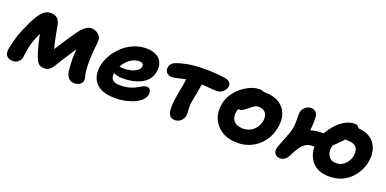

<svg xmlns="http://www.w3.org/2000/svg" viewBox="-11 -1138 3557 1767"><g transform="rotate(20 1767.5 -254.5)"><path d="M96.8 11Q52.4 11 32.9 -14.7Q13.4 -40.4 23 -87.4Q28 -114.4 41.6 -167.3Q55.2 -220.2 79 -277.6Q119 -374.6 151.3 -428.1Q183.6 -481.6 212.9 -503Q242.2 -524.4 271.4 -524.4Q301.6 -524.4 322.1 -515Q342.6 -505.6 354.7 -486Q366.8 -466.4 372 -435.8Q375.2 -413.6 382.8 -374.2Q390.4 -334.8 400.1 -290.3Q409.8 -245.8 421.7 -206Q433.6 -166.2 446.2 -144.2L364.6 -134Q396.6 -189.4 428.4 -239.7Q460.2 -290 491 -336.4Q521.8 -382.8 550.8 -424.4Q582.8 -470.6 615 -495.7Q647.2 -520.8 672 -520.8Q695.6 -520.8 714.1 -512.7Q732.6 -504.6 743.4 -495.2Q761.2 -480.6 768.4 -462.3Q775.6 -444 771.6 -412Q762.6 -340 760.1 -281.8Q757.6 -223.6 758.6 -180.8Q758.8 -131.2 769 -95.1Q779.2 -59 774.8 -38.8Q770.4 -17.6 748.1 -3.8Q725.8 10 693.2 10Q662.6 10 641.1 -12.3Q619.6 -34.6 613.2 -76.4Q610 -103.4 607.4 -143.8Q604.8 -184.2 607 -240.3Q609.2 -296.4 618.8 -368.8L665.8 -380.2Q644 -345.2 618.2 -305.2Q592.4 -265.2 566.5 -224.7Q540.6 -184.2 516.4 -146.2Q492.2 -108.2 473.4 -76.8Q458 -52.4 438.6 -38.5Q419.2 -24.6 392 -24.6Q362 -24.6 344.6 -35.3Q327.2 -46 316.4 -66.1Q305.6 -86.2 296 -113.6Q291.2 -126.8 283.5 -152.6Q275.8 -178.4 267.6 -210.5Q259.4 -242.6 252.7 -275.6Q246 -308.6 242.8 -337.3Q239.6 -366 241 -384.2L294.2 -387Q275.2 -363.4 254.6 -325.4Q234 -287.4 216.9 -242.8Q199.8 -198.2 190 -153.2Q183.6 -119.6 180.4 -92.4Q177.2 -65.2 174.2 -50.2Q168.8 -23.6 147.1 -6.3Q125.4 11 96.8 11Z M1094 10Q1022.2 10 974.4 -9Q926.6 -28 900.4 -61Q874.2 -94 866.9 -136.8Q859.6 -179.6 869.6 -228Q880.4 -281.6 910.6 -333.3Q940.8 -385 986.8 -427.1Q1032.8 -469.2 1090.6 -494.1Q1148.4 -519 1214.4 -519Q1272.8 -519 1312.1 -497.9Q1351.4 -476.8 1368.3 -437.4Q1385.2 -398 1373.8 -342Q1365 -299.6 1339.4 -269.5Q1313.8 -239.4 1276.5 -220.9Q1239.2 -202.4 1195.8 -193.6Q1152.4 -184.8 1107 -184.8Q1037.6 -184.8 1010.2 -205.3Q982.8 -225.8 987.4 -250.2Q990.2 -264.4 998.4 -271.5Q1006.6 -278.6 1022.2 -278.6Q1032.4 -278.6 1047.2 -275.8Q1062 -273 1087.8 -273Q1120.4 -273 1152.3 -282.1Q1184.2 -291.2 1206.5 -307.1Q1228.8 -323 1233.4 -343Q1237.2 -364 1227.9 -374.5Q1218.6 -385 1193 -385Q1161.6 -385 1132 -371.3Q1102.4 -357.6 1077.6 -332.8Q1052.8 -308 1035.2 -275.4Q1017.6 -242.8 1010.2 -205.8Q1006.2 -182.6 1011.9 -162Q1017.6 -141.4 1037.9 -129Q1058.2 -116.6 1096 -116.6Q1151.8 -116.6 1190 -127.4Q1228.2 -138.2 1253.8 -152.8Q1279.4 -167.4 1299 -178.2Q1318.6 -189 1336.2 -189Q1364.6 -189 1373.6 -168.2Q1382.6 -147.4 1377.8 -122.2Q1372.2 -96.2 1349 -72.1Q1325.8 -48 1287.7 -29.8Q1249.6 -11.6 1200.3 -0.8Q1151 10 1094 10Z M1519.8 -350.6Q1489.2 -350.6 1470 -372Q1450.8 -393.4 1457 -424.2Q1461.4 -446.6 1476.5 -461.7Q1491.6 -476.8 1517.6 -485.8Q1555 -499.6 1621.9 -512Q1688.8 -524.4 1787 -524.4Q1843.2 -524.4 1887.3 -521.4Q1931.4 -518.4 1981.2 -511Q2014.4 -506.2 2031.8 -489Q2049.2 -471.8 2044 -444Q2040.4 -425.6 2027.9 -409.2Q2015.4 -392.8 1995.3 -382.1Q1975.2 -371.4 1948.4 -371.4Q1931.2 -371.4 1900.6 -374.2Q1870 -377 1833.6 -379.9Q1797.2 -382.8 1761.2 -382.8Q1693 -382.8 1648.7 -375Q1604.4 -367.2 1574.6 -358.9Q1544.8 -350.6 1519.8 -350.6ZM1684.2 12Q1660 12 1643.1 0.4Q1626.2 -11.2 1618.6 -35.6Q1612 -58.8 1613 -96Q1614 -133.2 1620.2 -176.3Q1626.4 -219.4 1634.4 -260.4Q1647.8 -324.6 1653.3 -369.3Q1658.8 -414 1663.8 -442L1816.8 -450.2Q1815.8 -443 1811.4 -418.2Q1807 -393.4 1801.4 -359Q1795.8 -324.6 1789.3 -288.3Q1782.8 -252 1776.8 -222Q1769.8 -187.8 1768.8 -162.2Q1767.8 -136.6 1769.1 -117.8Q1770.4 -99 1771.1 -84.4Q1771.8 -69.8 1769 -56.6Q1765.4 -39.6 1753.4 -23.6Q1741.4 -7.6 1723.5 2.2Q1705.6 12 1684.2 12Z M2296.2 12Q2203.8 12 2140.8 -27.7Q2077.8 -67.4 2051.1 -133.5Q2024.4 -199.6 2040.2 -280Q2050.6 -330.8 2079.9 -374.8Q2109.2 -418.8 2150.1 -451.9Q2191 -485 2235.7 -503.6Q2280.4 -522.2 2320.6 -522.2Q2338.2 -522.2 2354.4 -516.6Q2370.6 -511 2380.3 -499.3Q2390 -487.6 2386.4 -467.6Q2378.4 -432.4 2358.4 -405.1Q2338.4 -377.8 2290.6 -362.6Q2266.6 -354.6 2245.1 -338.6Q2223.6 -322.6 2208.6 -301.7Q2193.6 -280.8 2189 -255.8Q2177.4 -198.8 2207.9 -163.8Q2238.4 -128.8 2301.6 -128.8Q2355.8 -128.8 2397.4 -163.9Q2439 -199 2450.6 -256.8Q2460.4 -307.4 2437.5 -337.5Q2414.6 -367.6 2368 -367.6Q2344.4 -367.6 2326.7 -355.6Q2309 -343.6 2284.8 -323.6Q2267.4 -309.2 2255 -299.9Q2242.6 -290.6 2231.1 -286.3Q2219.6 -282 2204.2 -282Q2186.4 -282 2171.4 -299.8Q2156.4 -317.6 2164.2 -356.6Q2169.8 -385.4 2191.5 -413.2Q2213.2 -441 2243.6 -463Q2274 -485 2307.7 -498.3Q2341.4 -511.6 2372 -511.6Q2461.2 -511.6 2516.7 -476.6Q2572.2 -441.6 2593.5 -381.2Q2614.8 -320.8 2598.8 -244Q2584 -166 2539.9 -108.4Q2495.8 -50.8 2432.7 -19.4Q2369.6 12 2296.2 12Z M3193.6 14.2Q3121.8 14.2 3075.8 -12.1Q3029.8 -38.4 3006.2 -79.5Q2982.6 -120.6 2976.9 -167Q2971.2 -213.4 2979.4 -254.4Q2985.2 -282.2 3001.1 -317.3Q3017 -352.4 3042.5 -388.8Q3068 -425.2 3100.5 -455.3Q3133 -485.4 3172.1 -504.2Q3211.2 -523 3254 -523Q3273.4 -523 3285.6 -511.8Q3297.8 -500.6 3303.1 -485.2Q3308.4 -469.8 3306 -455.6Q3304.4 -446.2 3296.2 -435.8Q3288 -425.4 3275.4 -412.4Q3262.8 -399.4 3247 -384.4Q3231.2 -369.4 3214.4 -351Q3182.6 -317.8 3146.7 -282.3Q3110.8 -246.8 3071.6 -222.8Q3032.4 -198.8 2991 -198.8Q2964.2 -198.8 2945.8 -197.5Q2927.4 -196.2 2912.3 -191.3Q2897.2 -186.4 2881.6 -174.8Q2860.6 -159.8 2843.6 -135.8Q2826.6 -111.8 2814.2 -87.7Q2801.8 -63.6 2794 -47.6Q2777.4 -16.2 2757.3 -2.3Q2737.2 11.6 2715.2 11.6Q2685.4 11.6 2665.3 -7.8Q2645.2 -27.2 2652.8 -64.8Q2654.8 -76.4 2665.4 -103.6Q2676 -130.8 2689.9 -165Q2703.8 -199.2 2715.3 -231.6Q2726.8 -264 2730.8 -286Q2737 -319.2 2737.8 -351.6Q2738.6 -384 2737.4 -410.3Q2736.2 -436.6 2739.2 -450.2Q2745.2 -478.2 2769.1 -500.1Q2793 -522 2825.8 -522Q2852.6 -522 2870.4 -506.1Q2888.2 -490.2 2891.8 -464.2Q2892.8 -450.2 2893.2 -423.6Q2893.6 -397 2890.7 -364.8Q2887.8 -332.6 2882 -300Q2877 -277 2867.1 -246Q2857.2 -215 2844.8 -182.5Q2832.4 -150 2820.9 -122Q2809.4 -94 2802 -76.5Q2794.6 -59 2794.6 -59L2675.8 -90.4Q2681 -104.8 2692.4 -129.3Q2703.8 -153.8 2720.7 -182.3Q2737.6 -210.8 2759.6 -238Q2781.6 -265.2 2807.2 -283.6Q2838.6 -307.4 2870.5 -320.3Q2902.4 -333.2 2940.8 -338.2Q2979.2 -343.2 3030 -343.2Q3038.4 -343.2 3049.9 -346.5Q3061.4 -349.8 3075.2 -354.8Q3089 -359.8 3103.4 -364.2Q3117.8 -368.6 3131.2 -371L3239 -372.8Q3215 -363.8 3195.5 -351.4Q3176 -339 3161.5 -323.1Q3147 -307.2 3137.4 -287.1Q3127.8 -267 3122.4 -241.6Q3117.6 -219 3124.6 -191.2Q3131.6 -163.4 3152.9 -143.3Q3174.2 -123.2 3212 -123.2Q3240 -123.2 3263 -134Q3286 -144.8 3303.3 -162.7Q3320.6 -180.6 3331.1 -203.3Q3341.6 -226 3344.8 -249Q3348.8 -276.6 3342.3 -301Q3335.8 -325.4 3311.5 -340.8Q3287.2 -356.2 3236.8 -356.2Q3207.2 -356.2 3192.4 -374Q3177.6 -391.8 3181.4 -410.8Q3185.6 -431.6 3200.6 -451.1Q3215.6 -470.6 3236.3 -483.1Q3257 -495.6 3277 -495.6Q3344.4 -495.6 3389.6 -473.9Q3434.8 -452.2 3459.9 -416.3Q3485 -380.4 3492.5 -336Q3500 -291.6 3492.8 -246.2Q3487.2 -203.6 3465.8 -158.2Q3444.4 -112.8 3407.6 -73.5Q3370.8 -34.2 3317.6 -10Q3264.4 14.2 3193.6 14.2Z"/></g></svg>

Font: Shantell Sans Light
Style: Italic
Weight: 300
Italic angle: -11°
Designer: Stephen Nixon, Anya Danilova, Shantell Martin
Foundry: Arrow Type
Version: Version 1.008;[ac192a2d6]